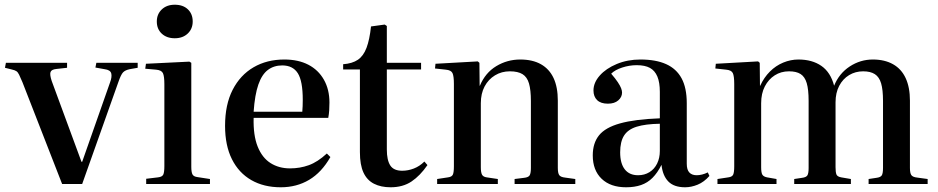

<svg xmlns="http://www.w3.org/2000/svg" viewBox="-20 -779 3972 813"><path d="M243 0 75 -431Q66 -452 61 -462.5Q56 -473 49.5 -477.5Q43 -482 29 -485L1 -492L5 -513H264V-492L219 -487Q198 -485 194 -474Q190 -463 199 -436L325 -94H328L446 -430Q455 -454 451 -468.5Q447 -483 423 -486L384 -493L388 -513H563V-492L529 -486Q510 -482 501 -472.5Q492 -463 481 -431L328 0Z M599 0V-22L649 -28Q667 -30 671.5 -40Q676 -50 676 -76V-422Q676 -456 670 -469Q664 -482 641 -484L595 -488L598 -509L782 -518L790 -513V-73Q790 -50 795 -40.5Q800 -31 817 -29L869 -21V0ZM720 -617Q686 -617 665 -636.5Q644 -656 644 -688Q644 -719 665 -739Q686 -759 720 -759Q755 -759 775.5 -739.5Q796 -720 796 -688Q796 -657 775 -637Q754 -617 720 -617Z M1169 14Q1097 14 1044 -16.5Q991 -47 962 -105Q933 -163 933 -246Q933 -336 965 -398.5Q997 -461 1053.5 -494Q1110 -527 1184 -527Q1243 -527 1285.5 -505Q1328 -483 1351.5 -441.5Q1375 -400 1375 -345Q1375 -328 1374 -312Q1373 -296 1370 -280H1054Q1052 -206 1071 -158.5Q1090 -111 1125.5 -88.5Q1161 -66 1208 -66Q1250 -66 1287.5 -79.5Q1325 -93 1364 -129L1379 -114Q1342 -49 1289 -17.5Q1236 14 1169 14ZM1054 -306H1260Q1261 -317 1261.5 -329.5Q1262 -342 1262 -356Q1262 -436 1241 -469Q1220 -502 1175 -502Q1140 -502 1114.5 -483Q1089 -464 1074 -421Q1059 -378 1054 -306Z M1634 14Q1593 14 1563.5 -1Q1534 -16 1519 -48.5Q1504 -81 1504 -135V-485H1433V-507Q1472 -510 1495.5 -526Q1519 -542 1532 -576.5Q1545 -611 1551 -667L1609 -675L1618 -669V-513H1763V-485H1618V-146Q1618 -101 1632.5 -78.5Q1647 -56 1683 -56Q1708 -56 1732.5 -65.5Q1757 -75 1777 -95L1790 -80Q1759 -35 1722.5 -10.5Q1686 14 1634 14Z M1831 0V-21L1877 -28Q1893 -30 1897.5 -39.5Q1902 -49 1902 -75V-423Q1902 -457 1896 -469.5Q1890 -482 1868 -484L1822 -489L1824 -509L2003 -519L2010 -513L2011 -416H2012Q2035 -471 2081.5 -499Q2128 -527 2183 -527Q2235 -527 2270.5 -507Q2306 -487 2324 -448.5Q2342 -410 2342 -353V-68Q2342 -46 2348 -37.5Q2354 -29 2373 -27L2416 -21V0H2159V-21L2199 -26Q2218 -28 2223 -37Q2228 -46 2228 -68V-351Q2228 -398 2220 -425.5Q2212 -453 2192.5 -465Q2173 -477 2139 -477Q2104 -477 2076 -460Q2048 -443 2032 -413Q2016 -383 2016 -342V-71Q2016 -49 2021 -39.5Q2026 -30 2041 -28L2088 -21V0Z M2631 14Q2565 14 2527.5 -22Q2490 -58 2490 -121Q2490 -173 2516.5 -206Q2543 -239 2605.5 -256.5Q2668 -274 2774 -278V-390Q2774 -430 2763.5 -455Q2753 -480 2732 -491.5Q2711 -503 2676 -503Q2645 -503 2614.5 -493Q2584 -483 2568 -467Q2586 -446 2596 -431Q2606 -416 2610 -405.5Q2614 -395 2614 -387Q2614 -368 2598 -354Q2582 -340 2554 -340Q2524 -340 2508.5 -355Q2493 -370 2493 -396Q2493 -429 2519.5 -459Q2546 -489 2591.5 -508Q2637 -527 2692 -527Q2757 -527 2800.5 -507.5Q2844 -488 2866 -447.5Q2888 -407 2888 -342V-86Q2888 -60 2899 -48.5Q2910 -37 2930 -37Q2941 -37 2953 -40Q2965 -43 2977 -49L2984 -34Q2961 -8 2934 3Q2907 14 2881 14Q2834 14 2810 -10.5Q2786 -35 2781 -81Q2764 -47 2743 -26Q2722 -5 2694.5 4.5Q2667 14 2631 14ZM2682 -37Q2709 -37 2730 -50Q2751 -63 2762.5 -86.5Q2774 -110 2774 -140V-255Q2713 -254 2676 -242.5Q2639 -231 2622.5 -205Q2606 -179 2606 -134Q2606 -87 2625.5 -62Q2645 -37 2682 -37Z M3018 0V-21L3064 -28Q3080 -30 3084.5 -39.5Q3089 -49 3089 -75V-423Q3089 -457 3083 -469.5Q3077 -482 3055 -484L3009 -489L3011 -509L3190 -519L3197 -513L3198 -416H3199Q3215 -451 3240 -476Q3265 -501 3296.5 -514Q3328 -527 3361 -527Q3419 -527 3458 -500Q3497 -473 3512 -416Q3533 -468 3578 -497.5Q3623 -527 3676 -527Q3726 -527 3761.5 -507Q3797 -487 3815 -448Q3833 -409 3833 -353V-68Q3833 -46 3839 -37.5Q3845 -29 3864 -27L3908 -21V0H3658V-21L3691 -26Q3708 -28 3713.5 -36Q3719 -44 3719 -68V-352Q3719 -399 3711 -426Q3703 -453 3684.5 -465Q3666 -477 3635 -477Q3602 -477 3575.5 -461Q3549 -445 3533.5 -415.5Q3518 -386 3518 -346V-71Q3518 -51 3521.5 -41Q3525 -31 3542 -28L3583 -21V0H3343V-21L3376 -26Q3393 -28 3398.5 -36Q3404 -44 3404 -68V-352Q3404 -400 3396 -427Q3388 -454 3370 -465.5Q3352 -477 3321 -477Q3287 -477 3260.5 -460Q3234 -443 3218.5 -413Q3203 -383 3203 -342V-71Q3203 -48 3208 -39.5Q3213 -31 3228 -28L3268 -21V0Z"/></svg>

Font: Literata 60pt Medium
Style: Regular
Weight: 500
Designer: Latin by Veronika Burian and Jose Scaglione. Greek by Irene Vlachou. Cyrillic by Vera Evstafieva.
Foundry: TypeTogether
Version: Version 3.103;gftools[0.9.29]